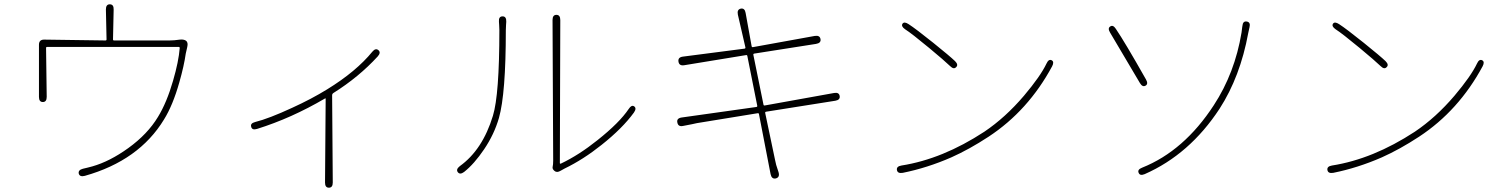

<svg xmlns="http://www.w3.org/2000/svg" viewBox="-20 -805 7010 892"><path d="M374 12Q351 18 346 2Q342 -15 365 -21L386 -26Q398 -29 409 -32Q490 -55 576 -117Q666 -182 714 -262Q755 -329 784 -430Q810 -519 815 -582Q815 -587 810 -587H199Q194 -587 194 -582L197 -355Q197 -331 179 -331Q161 -331 161 -355V-597Q161 -621 185 -621L470 -617Q475 -617 475 -622L472 -761Q472 -785 490 -785Q509 -785 508 -760L505 -622Q505 -617 510 -617H767Q779 -617 790 -618L816 -621Q833 -623 844 -616Q855 -608 850 -587L848 -578Q845 -567 843 -556Q835 -499 813 -422Q783 -316 742 -250Q626 -59 374 12Z M1508 67Q1490 67 1490 43L1493 -345Q1493 -350 1489 -347Q1334 -256 1174 -206Q1151 -199 1147 -216Q1142 -232 1165 -238Q1229 -254 1337 -304Q1427 -345 1500 -390Q1635 -473 1710 -565Q1725 -583 1738 -572Q1751 -561 1735 -543Q1647 -447 1529 -373Q1523 -369 1523 -362L1526 43Q1526 67 1508 67Z M2136 -6Q2117 8 2107 -5Q2097 -18 2116 -33Q2222 -109 2270 -267Q2300 -365 2300 -665Q2300 -677 2299 -689L2298 -704Q2296 -729 2315 -729Q2333 -729 2332 -704L2331 -689Q2330 -677 2330 -665Q2330 -370 2298 -257Q2276 -181 2229.5 -112Q2183 -43 2136 -6ZM2585 -12Q2567 -1 2556 -11Q2545 -20 2547.5 -30Q2550 -40 2550 -59L2547 -712Q2547 -736 2565 -736Q2583 -736 2583 -712L2581 -48Q2581 -43 2586 -45Q2670 -85 2756 -154Q2858 -235 2901 -299Q2914 -319 2926 -311Q2939 -302 2925 -282Q2872 -209 2775 -132Q2690 -64 2603 -22Q2593 -17 2585 -12Z M3584 24Q3565 28 3560 4L3506 -275Q3505 -280 3500 -279L3218 -233Q3206 -231 3195 -228L3154 -220Q3131 -215 3127 -235Q3122 -255 3146 -259L3494 -308Q3499 -309 3498 -314L3452 -545Q3451 -550 3446 -549L3159 -502Q3135 -498 3132 -519Q3129 -539 3153 -542L3439 -579Q3444 -580 3443 -585L3408 -737Q3403 -761 3422 -765Q3440 -768 3444 -745L3472 -590Q3473 -585 3478 -586L3765 -638Q3789 -642 3792 -623Q3795 -605 3771 -601L3484 -556Q3479 -555 3480 -550L3527 -319Q3528 -314 3533 -315L3855 -373Q3878 -377 3881 -359Q3884 -341 3861 -337L3539 -286Q3534 -285 3535 -280L3581 -61Q3583 -50 3586 -39L3597 -5Q3604 19 3584 24Z M4174 -2Q4150 2 4147 -15Q4144 -32 4168 -36Q4359 -66 4553 -193Q4651 -259 4737 -360Q4814 -451 4842 -510Q4852 -532 4866 -525Q4879 -518 4868 -497Q4757 -291 4573 -170Q4483 -111 4400 -74Q4288 -25 4174 -2ZM4422 -493Q4411 -481 4394 -498Q4368 -523 4297 -582Q4215 -650 4185 -669Q4165 -683 4173 -695Q4181 -706 4201 -693Q4235 -671 4316 -606Q4393 -544 4417 -521Q4434 -504 4422 -493Z M5298 4Q5276 13 5270 -2Q5263 -17 5286 -26Q5481 -104 5619 -316Q5717 -466 5748 -654Q5750 -666 5751 -678L5752 -684Q5754 -708 5772 -705Q5791 -702 5785 -678L5784 -674Q5781 -663 5779 -651Q5742 -449 5646 -300Q5507 -88 5298 4ZM5302 -407Q5288 -399 5276 -419L5137 -654Q5125 -674 5138 -682Q5151 -691 5164 -671Q5205 -611 5304 -436Q5316 -415 5302 -407Z M6174 -2Q6150 2 6147 -15Q6144 -32 6168 -36Q6359 -66 6553 -193Q6651 -259 6737 -360Q6814 -451 6842 -510Q6852 -532 6866 -525Q6879 -518 6868 -497Q6757 -291 6573 -170Q6483 -111 6400 -74Q6288 -25 6174 -2ZM6422 -493Q6411 -481 6394 -498Q6368 -523 6297 -582Q6215 -650 6185 -669Q6165 -683 6173 -695Q6181 -706 6201 -693Q6235 -671 6316 -606Q6393 -544 6417 -521Q6434 -504 6422 -493Z"/></svg>

Font: Resource Han Rounded JP ExtraLight
Style: Regular
Weight: 250
Designer: Cyano Hao (round all glyphs); Ryoko NISHIZUKA 西塚涼子 (kana, bopomofo & ideographs); Paul D. Hunt (Latin, Greek & Cyrillic)
Foundry: Cyano Hao
Version: 0.990